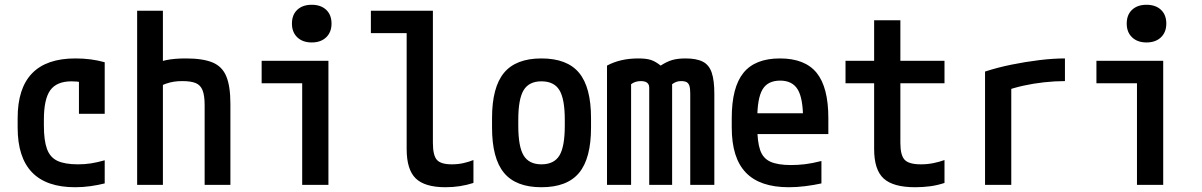

<svg xmlns="http://www.w3.org/2000/svg" viewBox="-20 -775 5040 805"><path d="M295 10Q54 10 54 -240V-280Q54 -530 296 -530Q363 -530 419 -514V-298H311V-499L366 -418Q346 -426 324 -430Q302 -434 280 -434Q218 -434 191 -397Q164 -360 164 -273V-248Q164 -186 177 -150.5Q190 -115 221 -100.5Q252 -86 307 -86Q336 -86 361.5 -90Q387 -94 419 -103V-6Q391 1 359.5 5.5Q328 10 295 10Z M838 -334Q838 -374 829.5 -396Q821 -418 801 -426.5Q781 -435 744 -435Q725 -435 709 -432.5Q693 -430 675.5 -424Q658 -418 633 -405L609 -498Q643 -516 677 -523Q711 -530 759 -530Q831 -530 871.5 -513Q912 -496 929 -454.5Q946 -413 946 -340V0H838ZM555 0V-730H663V0Z M1247 0V-426H1077V-520H1357V0ZM1287 -597Q1249 -597 1226.5 -618.5Q1204 -640 1204 -676Q1204 -713 1226.5 -734Q1249 -755 1287 -755Q1325 -755 1347.5 -734Q1370 -713 1370 -676Q1370 -640 1347.5 -618.5Q1325 -597 1287 -597Z M1848 10Q1761 10 1723 -27Q1685 -64 1685 -150V-636H1535V-730H1795V-176Q1795 -124 1811.5 -105Q1828 -86 1874 -86Q1900 -86 1922.5 -91Q1945 -96 1965 -104V-8Q1937 1 1908 5.5Q1879 10 1848 10Z M2250 10Q2143 10 2093 -50.5Q2043 -111 2043 -240V-280Q2043 -409 2093 -469.5Q2143 -530 2250 -530Q2358 -530 2408 -469.5Q2458 -409 2458 -280V-240Q2458 -111 2408 -50.5Q2358 10 2250 10ZM2250 -86Q2303 -86 2325.5 -123Q2348 -160 2348 -248V-273Q2348 -360 2325.5 -397Q2303 -434 2250 -434Q2198 -434 2175.5 -397Q2153 -360 2153 -273V-248Q2153 -160 2175.5 -123Q2198 -86 2250 -86Z M2525 0V-500Q2553 -515 2585.5 -522.5Q2618 -530 2657 -530Q2690 -530 2709.5 -523.5Q2729 -517 2750 -500Q2776 -517 2799 -523.5Q2822 -530 2854 -530Q2900 -530 2926.5 -516.5Q2953 -503 2964 -470.5Q2975 -438 2975 -382V0H2874V-383Q2874 -404 2870.5 -415Q2867 -426 2859 -430.5Q2851 -435 2835 -435Q2824 -435 2815 -431.5Q2806 -428 2798 -422V0H2702V-408Q2702 -417 2698 -423Q2694 -429 2686.5 -432Q2679 -435 2667 -435Q2643 -435 2626 -422V0Z M3287 10Q3166 10 3107 -51.5Q3048 -113 3048 -240V-280Q3048 -409 3097 -469.5Q3146 -530 3250 -530Q3355 -530 3404 -469.5Q3453 -409 3453 -280V-213H3101V-300H3368L3347 -271V-276Q3347 -363 3324.5 -400Q3302 -437 3251 -437Q3199 -437 3177 -400Q3155 -363 3155 -276V-245Q3155 -181 3167 -146Q3179 -111 3210 -97Q3241 -83 3296 -83Q3325 -83 3355 -86.5Q3385 -90 3424 -100V-6Q3392 1 3356.5 5.5Q3321 10 3287 10Z M3817 10Q3725 10 3685 -26.5Q3645 -63 3645 -150V-426H3525V-520H3645V-690H3755V-520H3940V-426H3755V-176Q3755 -124 3773 -105Q3791 -86 3841 -86Q3868 -86 3893 -91Q3918 -96 3940 -104V-8Q3910 2 3879.5 6Q3849 10 3817 10Z M4110 -475Q4162 -492 4221 -504Q4280 -516 4338 -523Q4396 -530 4445 -530V-435Q4403 -435 4357.5 -430Q4312 -425 4269.5 -415.5Q4227 -406 4193 -393L4220 -444V0H4110Z M4747 0V-426H4577V-520H4857V0ZM4787 -597Q4749 -597 4726.5 -618.5Q4704 -640 4704 -676Q4704 -713 4726.5 -734Q4749 -755 4787 -755Q4825 -755 4847.5 -734Q4870 -713 4870 -676Q4870 -640 4847.5 -618.5Q4825 -597 4787 -597Z"/></svg>

Font: M PLUS Code Latin Medium
Style: Regular
Weight: 500
Designer: Coji Morishita
Foundry: UNDERFOREST DESIGN
Version: Version 1.002; ttfautohint (v1.8.3)